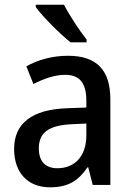

<svg xmlns="http://www.w3.org/2000/svg" viewBox="-20 -786 560 816"><path d="M252 -766H132V-756C159 -718 235 -641 280 -606H348V-618C319 -654 275 -721 252 -766ZM269 -549C201 -549 139 -531 92 -504L122 -429C166 -451 211 -468 257 -468C315 -468 347 -437 347 -358V-329L266 -326C116 -321 40 -262 40 -153C40 -51 99 10 192 10C270 10 312 -17 352 -75H355L374 0H449V-364C449 -488 391 -549 269 -549ZM284 -258 347 -261V-211C347 -119 295 -71 224 -71C176 -71 145 -97 145 -155C145 -219 182 -253 284 -258Z"/></svg>

Font: Noto Sans Devanagari SemiCondensed Medium
Style: Regular
Weight: 500
Width: 4
Designer: Jelle Bosma - Monotype Design Team
Foundry: Monotype Imaging Inc.
Version: Version 2.004